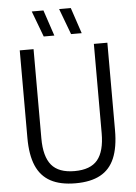

<svg xmlns="http://www.w3.org/2000/svg" viewBox="-62 -993 741 1048"><g transform="rotate(-5 308.5 -468.5)"><path d="M309.5 9.3Q226.2 9.3 172.9 -19.5Q119.6 -48.2 94 -107.8Q68.5 -167.5 68.5 -260.4V-740H144.2V-251Q144.2 -151.5 183.4 -104.5Q222.6 -57.5 309.5 -57.5Q396.9 -57.5 435.7 -104.5Q474.6 -151.5 474.6 -251V-740H548.6V-260.4Q548.6 -167.5 523.4 -107.8Q498.3 -48.2 445.4 -19.5Q392.6 9.3 309.5 9.3ZM355.4 -804.1 302.3 -945.8H366.2L413.6 -804.1ZM205.5 -804.1 152.3 -945.8H216.3L263.7 -804.1Z"/></g></svg>

Font: Encode Sans SC Condensed Thin
Style: Regular
Weight: 100
Width: 3
Designer: Multiple Designers
Foundry: Impallari Type
Version: Version 3.002